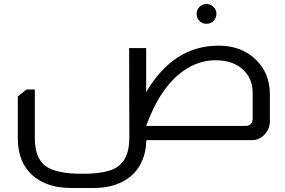

<svg xmlns="http://www.w3.org/2000/svg" viewBox="-20 -700 1423 959"><path d="M1011 -680Q1032 -680 1046.5 -665.5Q1061 -651 1061 -631Q1061 -610 1046.5 -595.5Q1032 -581 1011 -581Q991 -581 976.5 -595.5Q962 -610 962 -631Q962 -651 976.5 -665.5Q991 -680 1011 -680ZM710 -240Q847 -472 1071 -472Q1190 -472 1262 -398Q1328 -331 1328 -228V-95Q1328 -56 1302 -29Q1276 0 1238 0H711Q708 113 638 176Q567 239 446 239H335Q216 239 145 178Q69 113 69 -9V-218L112 -253H154V-11Q154 89 206.5 128.5Q259 168 391 168Q515 168 566 134Q626 93 626 -11L625 -460H710ZM1242 -237Q1242 -301 1202 -344Q1151 -399 1057 -399Q971 -399 896 -346Q780 -264 710 -71H1205Q1242 -71 1242 -109Z"/></svg>

Font: Almarai
Style: Regular
Weight: 400
Designer: Boutros International 2019
Foundry: Created by Boutros International 2019
Version: Version 1.10